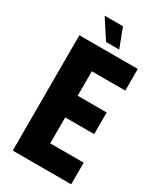

<svg xmlns="http://www.w3.org/2000/svg" viewBox="-211 -923 843 999"><g transform="rotate(30 210.5 -423.5)"><path d="M45 -693H396V-563H195V-416H369V-286H195V-130H396V0H45ZM108 -847H218L262 -732H183Z"/></g></svg>

Font: Khand Variable Light
Style: Regular
Weight: 300
Designer: Satya Rajpurohit
Foundry: Indian Type Foundry
Version: Version 3.000